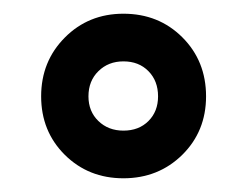

<svg xmlns="http://www.w3.org/2000/svg" viewBox="-20 -820 360 280"><path d="M160 -560Q109 -560 74.5 -594.2Q40 -628.5 40 -679.5Q40 -730.5 74.5 -765.2Q109 -800 160 -800Q211.5 -800 246 -765.5Q280.5 -731 280.5 -679.5Q280.5 -628.5 245.8 -594.2Q211 -560 160 -560ZM160 -629.5Q182.5 -629.5 196.5 -643.5Q210.5 -657.5 210.5 -679.5Q210.5 -702 196.5 -716.2Q182.5 -730.5 160 -730.5Q138 -730.5 123.5 -716.2Q109 -702 109 -679.5Q109 -657.5 123.5 -643.5Q138 -629.5 160 -629.5Z"/></svg>

Font: Besley* Heavy
Style: Regular
Weight: 800
Designer: Owen Earl
Foundry: indestructible type*
Version: Version 3.000; ttfautohint (v1.8.3)